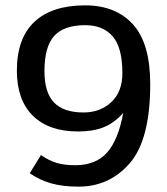

<svg xmlns="http://www.w3.org/2000/svg" viewBox="-20 -682 624 717"><path d="M91 -35 133 -103Q163 -82 192 -73.5Q221 -65 261 -65Q338 -65 380 -112.5Q422 -160 440 -260Q407 -223 367.5 -207Q328 -191 272 -191Q162 -191 102.5 -250Q43 -309 43 -418Q43 -539 108.5 -600.5Q174 -662 298 -662Q412 -662 476.5 -591Q541 -520 541 -368Q541 -161 465 -73Q389 15 273 15Q215 15 172 3Q129 -9 91 -35ZM437 -409Q437 -504 401 -546Q365 -588 298 -588Q219 -588 182.5 -548Q146 -508 146 -416Q146 -337 181.5 -299.5Q217 -262 292 -262Q354 -262 395.5 -300.5Q437 -339 437 -409Z"/></svg>

Font: Pridi
Style: Regular
Weight: 400
Designer: Katatrad Team
Foundry: CadsonDemak
Version: Version 1.001